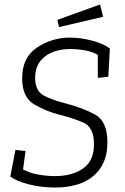

<svg xmlns="http://www.w3.org/2000/svg" viewBox="-20 -828 559 858"><path d="M441 -753 244 -707 236 -739 427 -808ZM460 -191Q460 -96 399 -43Q338 10 225 10Q165 10 109.5 -4Q54 -18 26 -39L49 -158L94 -153L83 -71Q111 -55 150.5 -48Q190 -41 225 -41Q302 -41 351 -75Q400 -109 400 -183Q400 -260 352 -280.5Q304 -301 247 -315Q187 -330 133 -361.5Q79 -393 79 -478Q79 -572 146 -616Q213 -660 292 -660Q341 -660 393 -646Q445 -632 471 -611L464 -485L417 -480V-583Q387 -599 354.5 -604Q322 -609 298 -609Q223 -609 180 -575Q137 -541 137 -481Q137 -421 176.5 -400.5Q216 -380 273 -366Q350 -346 405 -316Q460 -286 460 -191Z"/></svg>

Font: Zilla Slab Light
Style: Italic
Weight: 300
Italic angle: -6°
Designer: Typotheque.com
Foundry: Typotheque type foundry
Version: Version 1.1; 2017; ttfautohint (v1.6)